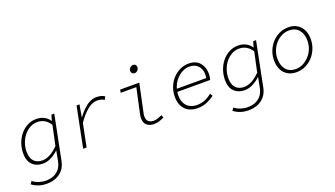

<svg xmlns="http://www.w3.org/2000/svg" viewBox="-74 -1304 3748 2146"><g transform="rotate(-20 1800.0 -230.5)"><path d="M197 229Q142 229 98 213Q54 197 23 172L46 141Q76 166 117.5 179.5Q159 193 200 193Q252 193 293 175.5Q334 158 361.5 123Q389 88 399 36L422 -83H418Q380 -46 331.5 -21.5Q283 3 233 3Q157 3 110 -43.5Q63 -90 63 -177Q63 -240 83 -297Q103 -354 139.5 -398Q176 -442 224.5 -467Q273 -492 330 -492Q383 -492 423.5 -470.5Q464 -449 485 -414H489L508 -480H542L437 45Q425 107 391 148Q357 189 307.5 209Q258 229 197 229ZM240 -33Q286 -33 335.5 -60Q385 -87 430 -135L480 -369Q449 -416 411.5 -436Q374 -456 331 -456Q283 -456 242 -433.5Q201 -411 170 -372.5Q139 -334 122 -285Q105 -236 105 -185Q105 -108 141.5 -70.5Q178 -33 240 -33Z M711 0 807 -480H842L817 -338H821Q849 -377 884 -412Q919 -447 960 -469.5Q1001 -492 1046 -492Q1078 -492 1102 -485Q1126 -478 1144 -465L1124 -430Q1105 -443 1085.5 -448Q1066 -453 1040 -453Q980 -453 920.5 -402.5Q861 -352 807 -273L752 0Z M1550 12Q1500 12 1467.5 -15Q1435 -42 1435 -98Q1435 -110 1436.5 -122Q1438 -134 1441 -148L1505 -444H1319L1326 -480H1553L1481 -140Q1479 -130 1478 -121.5Q1477 -113 1477 -105Q1477 -62 1500.5 -43Q1524 -24 1560 -24Q1585 -24 1610 -32.5Q1635 -41 1662 -53L1674 -21Q1644 -7 1615 2.5Q1586 12 1550 12ZM1542 -597Q1524 -597 1513 -607.5Q1502 -618 1502 -636Q1502 -651 1509.5 -663Q1517 -675 1528.5 -682.5Q1540 -690 1553 -690Q1572 -690 1582.5 -679Q1593 -668 1593 -651Q1593 -629 1577.5 -613Q1562 -597 1542 -597Z M2071 12Q2009 12 1964.5 -12.5Q1920 -37 1896 -83Q1872 -129 1872 -192Q1872 -257 1894 -311.5Q1916 -366 1954 -406.5Q1992 -447 2040.5 -469.5Q2089 -492 2143 -492Q2228 -492 2273 -440Q2318 -388 2318 -310Q2318 -287 2314.5 -266.5Q2311 -246 2308 -237H1906L1913 -272H2300L2272 -264Q2275 -276 2276.5 -288.5Q2278 -301 2278 -313Q2278 -378 2241 -417.5Q2204 -457 2139 -457Q2097 -457 2057 -437Q2017 -417 1984.5 -381.5Q1952 -346 1933 -298.5Q1914 -251 1914 -195Q1914 -144 1933 -105Q1952 -66 1989 -45Q2026 -24 2077 -24Q2129 -24 2174 -43.5Q2219 -63 2253 -93L2273 -63Q2240 -35 2187 -11.5Q2134 12 2071 12Z M2597 229Q2542 229 2498 213Q2454 197 2423 172L2446 141Q2476 166 2517.5 179.5Q2559 193 2600 193Q2652 193 2693 175.5Q2734 158 2761.5 123Q2789 88 2799 36L2822 -83H2818Q2780 -46 2731.5 -21.5Q2683 3 2633 3Q2557 3 2510 -43.5Q2463 -90 2463 -177Q2463 -240 2483 -297Q2503 -354 2539.5 -398Q2576 -442 2624.5 -467Q2673 -492 2730 -492Q2783 -492 2823.5 -470.5Q2864 -449 2885 -414H2889L2908 -480H2942L2837 45Q2825 107 2791 148Q2757 189 2707.5 209Q2658 229 2597 229ZM2640 -33Q2686 -33 2735.5 -60Q2785 -87 2830 -135L2880 -369Q2849 -416 2811.5 -436Q2774 -456 2731 -456Q2683 -456 2642 -433.5Q2601 -411 2570 -372.5Q2539 -334 2522 -285Q2505 -236 2505 -185Q2505 -108 2541.5 -70.5Q2578 -33 2640 -33Z M3247 12Q3186 12 3142.5 -14.5Q3099 -41 3076 -88Q3053 -135 3053 -196Q3053 -258 3075 -312Q3097 -366 3135 -406.5Q3173 -447 3222.5 -469.5Q3272 -492 3327 -492Q3388 -492 3431.5 -465.5Q3475 -439 3498 -392Q3521 -345 3521 -284Q3521 -223 3499 -168.5Q3477 -114 3439.5 -74Q3402 -34 3352.5 -11Q3303 12 3247 12ZM3250 -24Q3296 -24 3337 -44.5Q3378 -65 3410.5 -100Q3443 -135 3461.5 -181Q3480 -227 3480 -279Q3480 -359 3439 -407.5Q3398 -456 3324 -456Q3279 -456 3237.5 -436Q3196 -416 3164 -381Q3132 -346 3113.5 -299.5Q3095 -253 3095 -202Q3095 -121 3135.5 -72.5Q3176 -24 3250 -24Z"/></g></svg>

Font: Source Code Pro ExtraLight Light
Style: Italic
Weight: 300
Italic angle: -11°
Monospace: yes
Version: Version 1.016;hotconv 1.0.116;makeotfexe 2.5.65601